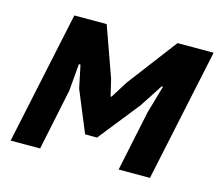

<svg xmlns="http://www.w3.org/2000/svg" viewBox="-78 -600 802 699"><g transform="rotate(15 323.0 -250.0)"><path d="M470 -229 500 -333H495L439 -247L316 -92H271L207 -247L189 -333H183L174 -230L126 0H15L121 -500H243L310 -312L325 -249H328L369 -314L510 -500H646L540 0H422Z"/></g></svg>

Font: PT Sans
Style: Bold Italic
Weight: 700
Italic angle: -12°
Designer: A.Korolkova, O.Umpeleva, V.Yefimov
Foundry: ParaType Ltd
Version: Version 2.003W OFL